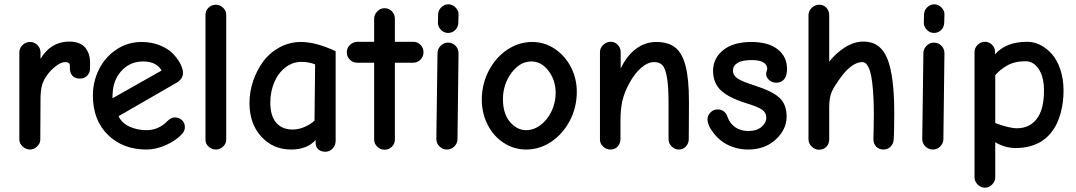

<svg xmlns="http://www.w3.org/2000/svg" viewBox="-20 -688 4994 891"><path d="M119.1 5.9Q100.1 5.9 85 -8.3Q69.8 -22.5 69.8 -40V-444.8Q69.8 -464.8 84.7 -479Q99.6 -493.2 119.1 -493.2Q139.2 -493.2 153.6 -479Q168 -464.8 168 -444.8V-415Q216.3 -495.1 301.8 -495.1Q328.6 -495.1 348.4 -486.6Q368.2 -478 378.4 -463.4Q388.7 -448.7 393.3 -433.1Q397.9 -417.5 397.9 -399.9V-370.1Q397.9 -350.6 384.5 -336.9Q371.1 -323.2 351.1 -323.2Q326.7 -323.2 315.4 -337.2Q304.2 -351.1 304.2 -371.1V-383.8Q304.2 -399.9 282.2 -399.9Q263.7 -399.9 240.5 -382.1Q217.3 -364.3 202.1 -344.2Q181.6 -317.9 174.8 -291.5Q168 -265.1 168 -230L167 -40Q167 -22.5 152.1 -8.3Q137.2 5.9 119.1 5.9Z M659.2 5.9Q550.8 5.9 481 -62Q411.1 -129.9 411.1 -245.1Q411.1 -308.1 438.5 -364.5Q465.8 -420.9 518.6 -457Q571.3 -493.2 637.2 -493.2Q683.6 -493.2 722.2 -477.5Q760.7 -461.9 783 -438.5Q805.2 -415 817.1 -391.6Q829.1 -368.2 829.1 -349.1Q829.1 -321.3 797.9 -303.2L530.3 -148.9Q543.9 -118.2 579.6 -101.1Q615.2 -84 659.2 -84Q716.8 -84 757.8 -127Q773.9 -143.1 791 -143.1Q811 -143.1 824.5 -130.4Q837.9 -117.7 837.9 -98.1Q837.9 -81.1 826.2 -67.9Q798.3 -36.6 751.5 -15.4Q704.6 5.9 659.2 5.9ZM502 -231.9 730 -360.8Q705.6 -402.8 644 -402.8Q586.9 -402.8 548.3 -364Q509.8 -325.2 503.9 -268.1Q502 -252.9 502 -231.9Z M981.9 5.9Q962.9 5.9 948.2 -7.3Q933.6 -20.5 933.6 -39.1V-619.1Q933.6 -638.7 947.5 -652.3Q961.4 -666 981.9 -666Q1001 -666 1015.4 -652.1Q1029.8 -638.2 1029.8 -619.1V-39.1Q1029.8 -21 1014.9 -7.6Q1000 5.9 981.9 5.9Z M1489.7 16.1Q1469.7 16.1 1457.3 5.1Q1444.8 -5.9 1444.8 -23.9V-38.1Q1404.3 5.9 1330.6 5.9Q1247.1 5.9 1192.4 -54.2Q1137.7 -114.3 1137.7 -210Q1137.7 -262.2 1154.8 -312.5Q1171.9 -362.8 1201.9 -403.3Q1231.9 -443.8 1277.8 -468.5Q1323.7 -493.2 1377.4 -493.2Q1446.3 -493.2 1537.6 -450.2V-34.2Q1537.6 -14.2 1523.9 1Q1510.3 16.1 1489.7 16.1ZM1337.4 -86.9Q1366.2 -86.9 1393.8 -99.1Q1421.4 -111.3 1439.5 -127.9L1442.4 -389.2Q1413.1 -400.9 1379.4 -400.9Q1336.9 -400.9 1303.2 -374Q1269.5 -347.2 1252 -304.2Q1234.4 -261.2 1234.4 -211.9Q1234.4 -150.9 1261.5 -118.9Q1288.6 -86.9 1337.4 -86.9Z M1764.6 6.8Q1745.6 6.8 1731 -7.1Q1716.3 -21 1716.3 -40V-397H1637.2Q1617.2 -397 1603.3 -411.4Q1589.4 -425.8 1589.4 -444.8Q1589.4 -466.3 1604.5 -480.2Q1619.6 -494.1 1639.6 -494.1H1716.3V-601.1Q1716.3 -620.1 1730.7 -635Q1745.1 -649.9 1764.6 -649.9Q1785.6 -649.9 1799.1 -635.3Q1812.5 -620.6 1812.5 -601.1V-494.1H1897.5Q1917.5 -494.1 1931.4 -480Q1945.3 -465.8 1945.3 -444.8Q1945.3 -425.8 1931.4 -411.4Q1917.5 -397 1897.5 -397H1812.5V-40Q1812.5 -20.5 1798.3 -6.8Q1784.2 6.8 1764.6 6.8Z M2059.1 -535.2Q2040 -535.2 2025.9 -550Q2011.7 -564.9 2012.2 -584L2013.2 -621.1Q2013.7 -640.6 2028.1 -654.3Q2042.5 -668 2061 -668Q2079.6 -668 2094.2 -653.1Q2108.9 -638.2 2107.9 -620.1L2106.9 -582Q2106 -562 2092.5 -548.6Q2079.1 -535.2 2059.1 -535.2ZM2054.2 5.9Q2034.2 5.9 2019.5 -8.5Q2004.9 -22.9 2004.9 -43L2010.3 -440.9Q2010.3 -460.9 2024.9 -475.6Q2039.6 -490.2 2059.1 -490.2Q2079.6 -490.2 2093.8 -475.8Q2107.9 -461.4 2107.9 -440.9L2103 -43Q2103 -22.9 2088.4 -8.5Q2073.7 5.9 2054.2 5.9Z M2421.9 5.9Q2364.3 5.9 2316.9 -25.4Q2269.5 -56.6 2242.7 -109.6Q2215.8 -162.6 2215.8 -226.1Q2215.8 -296.9 2247.6 -358.6Q2279.3 -420.4 2333.3 -456.8Q2387.2 -493.2 2449.7 -493.2Q2506.8 -493.2 2554.7 -461.2Q2602.5 -429.2 2629.6 -376.2Q2656.7 -323.2 2656.7 -262.2Q2656.7 -190.4 2624.8 -128.7Q2592.8 -66.9 2538.6 -30.5Q2484.4 5.9 2421.9 5.9ZM2421.9 -84Q2457 -84 2488.8 -107.9Q2520.5 -131.8 2539.6 -171.9Q2558.6 -211.9 2558.6 -256.8Q2558.6 -315.4 2525.6 -359.1Q2492.7 -402.8 2445.8 -402.8Q2393.1 -402.8 2353.5 -349.9Q2314 -296.9 2314 -227.1Q2314 -161.1 2346.2 -122.6Q2378.4 -84 2421.9 -84Z M2812.5 5.9Q2793 5.9 2778.6 -8.1Q2764.2 -22 2764.2 -40V-445.8Q2764.2 -465.8 2779.5 -480Q2794.9 -494.1 2814.5 -494.1Q2833 -494.1 2846.7 -480Q2860.4 -465.8 2860.4 -445.8V-370.1Q2888.7 -429.7 2931.4 -461.4Q2974.1 -493.2 3025.4 -493.2Q3081.1 -493.2 3113.5 -467.5Q3146 -441.9 3161.6 -381.8Q3177.2 -321.8 3177.2 -216.8Q3177.2 -171.4 3176.8 -119.4Q3176.3 -67.4 3176.3 -42Q3176.3 -22.9 3163.1 -8.5Q3149.9 5.9 3130.4 5.9Q3111.3 5.9 3096.9 -8.5Q3082.5 -22.9 3082.5 -41V-207Q3082.5 -285.6 3075.2 -328.1Q3067.9 -370.6 3054.2 -385.3Q3040.5 -399.9 3016.1 -399.9Q2986.3 -399.9 2956.3 -374.3Q2926.3 -348.6 2900.4 -301.8Q2877.9 -260.7 2868.7 -221.9Q2859.4 -183.1 2859.4 -127.9V-43.9Q2859.4 -22.5 2846.7 -8.3Q2834 5.9 2812.5 5.9Z M3451.2 5.9Q3415 5.9 3383.1 -5.1Q3351.1 -16.1 3329.8 -32.5Q3308.6 -48.8 3293 -68.4Q3277.3 -87.9 3270.3 -104.5Q3263.2 -121.1 3263.2 -132.8Q3263.2 -152.3 3277.1 -166.3Q3291 -180.2 3310.5 -180.2Q3327.1 -180.2 3339.1 -170.9Q3351.1 -161.6 3355.5 -147Q3366.2 -115.7 3391.4 -97.9Q3416.5 -80.1 3453.1 -80.1Q3491.7 -80.1 3513.9 -99.1Q3536.1 -118.2 3536.1 -142.1Q3536.1 -164.6 3517.6 -178.2Q3499 -191.9 3443.4 -209Q3361.3 -234.4 3325.2 -268.8Q3289.1 -303.2 3289.1 -358.9Q3289.1 -417.5 3335.9 -455.3Q3382.8 -493.2 3467.3 -493.2Q3545.4 -493.2 3588.9 -459.2Q3632.3 -425.3 3632.3 -368.2Q3632.3 -337.4 3619.4 -320.8Q3606.4 -304.2 3582.5 -304.2Q3562 -304.2 3548.6 -317.1Q3535.2 -330.1 3535.2 -345.2Q3535.2 -349.6 3537.8 -357.4Q3540.5 -365.2 3540.5 -369.1Q3540.5 -387.2 3522.9 -398.2Q3505.4 -409.2 3469.2 -409.2Q3423.8 -409.2 3402.6 -396Q3381.3 -382.8 3381.3 -360.8Q3381.3 -337.9 3403.3 -323.5Q3425.3 -309.1 3482.4 -291Q3564.9 -264.6 3597.7 -233.9Q3630.4 -203.1 3630.4 -147Q3630.4 -87.4 3580.1 -40.8Q3529.8 5.9 3451.2 5.9Z M3780.3 6.8Q3761.7 6.8 3746.8 -7.8Q3731.9 -22.5 3731.9 -41V-617.2Q3731.9 -636.7 3746.8 -651.4Q3761.7 -666 3782.2 -666Q3802.7 -666 3815.4 -651.6Q3828.1 -637.2 3828.1 -617.2V-401.9Q3861.3 -443.8 3903.1 -469.5Q3944.8 -495.1 3987.3 -495.1Q4065.9 -495.1 4097.9 -415.5Q4129.9 -335.9 4129.9 -164.1Q4129.9 -66.9 4127 -39.1Q4126 -20 4112.5 -7.1Q4099.1 5.9 4080.1 5.9Q4059.1 5.9 4046.1 -7.6Q4033.2 -21 4033.2 -41Q4033.2 -49.3 4034.2 -85.2Q4035.2 -121.1 4035.2 -157.2Q4035.2 -219.2 4031.5 -265.4Q4027.8 -311.5 4022.7 -336.7Q4017.6 -361.8 4009.8 -376.7Q4002 -391.6 3995.4 -395.8Q3988.8 -399.9 3981 -399.9Q3958.5 -399.9 3933.8 -382.6Q3909.2 -365.2 3889.9 -339.8Q3870.6 -314.5 3858.4 -295.2Q3846.2 -275.9 3840.3 -263.2Q3828.1 -235.4 3828.1 -191.9V-43Q3828.1 -19.5 3814.5 -6.3Q3800.8 6.8 3780.3 6.8Z M4314 -535.2Q4294.9 -535.2 4280.8 -550Q4266.6 -564.9 4267.1 -584L4268.1 -621.1Q4268.6 -640.6 4283 -654.3Q4297.4 -668 4315.9 -668Q4334.5 -668 4349.1 -653.1Q4363.8 -638.2 4362.8 -620.1L4361.8 -582Q4360.8 -562 4347.4 -548.6Q4334 -535.2 4314 -535.2ZM4309.1 5.9Q4289.1 5.9 4274.4 -8.5Q4259.8 -22.9 4259.8 -43L4265.1 -440.9Q4265.1 -460.9 4279.8 -475.6Q4294.4 -490.2 4314 -490.2Q4334.5 -490.2 4348.6 -475.8Q4362.8 -461.4 4362.8 -440.9L4357.9 -43Q4357.9 -22.9 4343.3 -8.5Q4328.6 5.9 4309.1 5.9Z M4550.8 183.1Q4531.7 183.1 4517.1 168.5Q4502.4 153.8 4502.4 134.8V-444.8Q4502.4 -465.8 4516.6 -480Q4530.8 -494.1 4551.8 -494.1Q4568.4 -494.1 4583 -481Q4597.7 -467.8 4597.7 -446.8V-436Q4648.4 -494.1 4747.6 -494.1Q4777.8 -494.1 4806.9 -479.7Q4835.9 -465.3 4860.6 -438Q4885.3 -410.6 4900.4 -366.2Q4915.5 -321.8 4915.5 -267.1Q4915.5 -241.7 4912.6 -216.8Q4909.7 -191.9 4902.6 -165Q4895.5 -138.2 4884.5 -115Q4873.5 -91.8 4856 -70.3Q4838.4 -48.8 4815.9 -33.9Q4793.5 -19 4762.2 -10Q4731 -1 4693.8 -1Q4644.5 -1 4598.6 -27.8V134.8Q4598.6 153.3 4584 168.2Q4569.3 183.1 4550.8 183.1ZM4699.7 -92.8Q4757.8 -92.8 4791.3 -136.5Q4824.7 -180.2 4824.7 -267.1Q4824.7 -331.1 4800.3 -367.4Q4775.9 -403.8 4739.7 -403.8Q4688 -403.8 4653.1 -383.5Q4618.2 -363.3 4598.6 -338.9V-117.2Q4662.6 -92.8 4699.7 -92.8Z"/></svg>

Font: Comic Neue
Style: Bold
Weight: 700
Designer: Craig Rozynski
Foundry: Craig Rozynski
Version: Version 2.003;hotconv 1.0.109;makeotfexe 2.5.65596